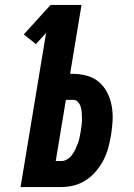

<svg xmlns="http://www.w3.org/2000/svg" viewBox="-20 -755 540 775"><path d="M63 0 166 -622 125 -577 76 -616 184 -735H309L263 -457H274Q304 -457 332 -449Q360 -441 380.5 -423Q401 -405 413.5 -380Q426 -355 431 -326.5Q436 -298 434.5 -268.5Q433 -239 428 -209Q424 -184 417 -158.5Q410 -133 398 -109.5Q386 -86 368 -64.5Q350 -43 327 -28Q304 -13 278.5 -6.5Q253 0 227 0ZM227 -105Q240 -105 251.5 -112Q263 -119 271 -130Q279 -141 284.5 -153Q290 -165 294.5 -177Q299 -189 301.5 -201.5Q304 -214 306 -226Q308 -239 309.5 -251Q311 -263 311 -275.5Q311 -288 310 -300Q309 -312 306 -323Q303 -334 295 -343Q287 -352 274 -352H246L205 -105Z"/></svg>

Font: Iosevka Term Curly Extrabold
Style: Italic
Weight: 800
Italic angle: -9°
Designer: Belleve Invis
Foundry: Belleve Invis
Version: Version 32.3.0